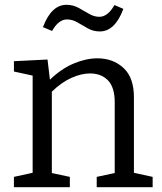

<svg xmlns="http://www.w3.org/2000/svg" viewBox="-20 -780 673 800"><path d="M38 0V-43L116 -60V-465L38 -482V-525L178 -532L188 -448Q236 -494 287.5 -515.5Q339 -537 386 -537Q452 -537 495.5 -496Q539 -455 538 -371V-60L616 -43V0H383V-43L458 -59V-354Q458 -416 430 -445Q402 -474 355 -474Q319 -474 277.5 -455.5Q236 -437 196 -398V-59L271 -43V0ZM396 -649Q369 -649 346.5 -661.5Q324 -674 303 -686.5Q282 -699 259 -699Q224 -699 197 -651L159 -667Q194 -760 257 -760Q284 -760 307 -747.5Q330 -735 351 -722.5Q372 -710 394 -710Q429 -710 457 -759L494 -743Q459 -649 396 -649Z"/></svg>

Font: Bitter
Style: Regular
Weight: 400
Designer: Sol Matas, and Bitter project Authors
Foundry: Sol Matas
Version: Version 2.001